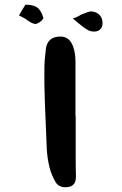

<svg xmlns="http://www.w3.org/2000/svg" viewBox="-20 -777 514 809"><path d="M127 -676Q111 -679 85 -699L60 -712Q71 -732 87 -757Q110 -758 130 -749.5Q150 -741 163 -702Q160 -692 147 -683.5Q134 -675 127 -676ZM377 -644Q362 -644 349 -651Q336 -658 312 -678L287 -699Q306 -705 321 -715Q354 -729 363 -729Q385 -728 398.5 -715Q412 -702 412 -679Q412 -662 402 -653Q392 -644 377 -644ZM256 12Q227 12 214 -10Q197 -40 189 -70Q179 -111 177 -151Q172 -263 169 -347Q166 -431 167 -487Q167 -520 173 -569Q179 -623 235 -623Q273 -623 288 -581Q298 -554 298 -518V-288H299V-83L300 -34Q301 12 256 12Z"/></svg>

Font: Mansalva
Style: Regular
Weight: 400
Designer: Carolina Short
Foundry: Carolina Short
Version: Version 2.112; ttfautohint (v1.8.4.7-5d5b)